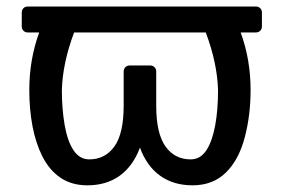

<svg xmlns="http://www.w3.org/2000/svg" viewBox="-20 -548 852 578"><path d="M63.6 -528.4H750.4Q758.2 -528.4 763.3 -523.3Q768.5 -518.1 768.5 -510.3V-468.4Q768.5 -460.6 763.3 -455.4Q758.2 -450.3 750.4 -450.3H704.5Q734.4 -368.6 734.4 -277Q734.4 -202.1 717.3 -136.4Q699.6 -67.5 660.3 -28.8Q621.1 9.9 559.7 9.9Q502.1 9.9 461.8 -19.2Q421.5 -48.3 401.3 -103.7L399.9 -99.8Q378.9 -46.2 339.1 -18.1Q299.4 9.9 242.9 9.9Q196.4 9.9 162.6 -12.6Q128.9 -35.2 107.6 -77.1Q87.7 -116.5 77.9 -167.6Q68.2 -218.8 68.2 -277Q68.2 -368.6 98 -450.3H63.6Q55.8 -450.3 50.6 -455.4Q45.5 -460.6 45.5 -468.4V-510.3Q45.5 -518.1 50.6 -523.3Q55.8 -528.4 63.6 -528.4ZM174.4 -172.9Q182.9 -123.2 201.3 -95.7Q219.8 -68.2 248.6 -68.2Q296.5 -68.2 324.4 -107.1Q352.3 -146 352.3 -230.1V-332.7Q352.3 -340.6 357.4 -345.7Q362.6 -350.9 370.4 -350.9H432.2Q440 -350.9 445.1 -345.7Q450.3 -340.6 450.3 -332.7V-230.1Q450.3 -146 478.2 -107.1Q506 -68.2 554 -68.2Q583.8 -68.2 601.9 -96.6Q619.3 -123.9 627.8 -170.5Q636.4 -217 636.4 -277Q633.9 -359 599.4 -450.3H203.1Q168.7 -359 166.2 -277Q166.2 -221.2 174.4 -172.9Z"/></svg>

Font: DeltaSans
Style: Regular
Weight: 400
Designer: Rasmus Andersson
Foundry: rsms
Version: Version 3.012